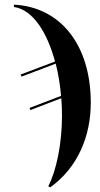

<svg xmlns="http://www.w3.org/2000/svg" viewBox="-20 -567 431 827"><path d="M188 235 196 240C317 154 371 16 371 -124C371 -374 240 -537 40 -547V-537C123 -525 184 -425 217 -302L69 -246L73 -237L220 -293C231 -249 239 -202 243 -154L107 -102L111 -93L244 -144C246 -118 247 -94 247 -68C247 51 223 168 188 235Z"/></svg>

Font: Noto Serif Display ExtraCondensed
Style: Bold
Weight: 700
Width: 2
Designer: Monotype Design Team
Foundry: Monotype Imaging Inc.
Version: Version 2.009